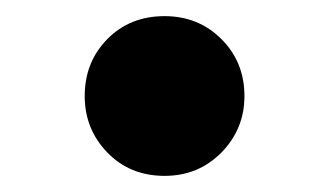

<svg xmlns="http://www.w3.org/2000/svg" viewBox="-20 -208 408 238"><path d="M85 -89Q85 -131 113 -159.5Q141 -188 184 -188Q226 -188 254.5 -159.5Q283 -131 283 -89Q283 -48 254.5 -19Q226 10 184 10Q141 10 113 -19Q85 -48 85 -89Z"/></svg>

Font: Be Vietnam Black
Style: Regular
Weight: 900
Designer: Lam Bao; Tony Le; Vietanh Nguyen
Foundry: Yellow Type Foundry
Version: Version 5.000